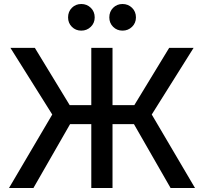

<svg xmlns="http://www.w3.org/2000/svg" viewBox="-20 -939 1019 959"><path d="M436 0V-319H330L147 0H25L241 -367L32 -700H154L328 -414H436V-700H542V-414H651L825 -700H947L738 -367L954 0H832L649 -319H542V0ZM386 -786Q358 -786 339 -805Q320 -824 320 -852Q320 -881 339 -900Q358 -919 386 -919Q414 -919 433.5 -900Q453 -881 453 -852Q453 -824 433.5 -805Q414 -786 386 -786ZM592 -786Q564 -786 545 -805Q526 -824 526 -852Q526 -881 545 -900Q564 -919 592 -919Q620 -919 639.5 -900Q659 -881 659 -852Q659 -824 639.5 -805Q620 -786 592 -786Z"/></svg>

Font: NT Somic Medium
Style: Regular
Weight: 500
Designer: Ravid Balaliev — lead type designer, mastering
Michael Voronin — secret advisor, marketing
Ivan Kovalenko — best boy
Foundry: NT Type
Version: Version 0.7